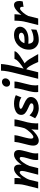

<svg xmlns="http://www.w3.org/2000/svg" viewBox="1564 -2378 826 3995"><g transform="rotate(-90 1977.5 -381.0)"><path d="M785.6 0H648.9Q647 -11.2 646 -22.9Q645 -34.7 645 -46.4Q645 -73.2 649.4 -100.1Q653.3 -123 662.6 -156Q671.9 -189 682.4 -224.6Q692.9 -260.3 700.4 -292Q708 -323.7 708 -344.7Q708 -365.2 700.9 -374.8Q693.8 -384.3 674.3 -384.3Q659.7 -384.3 638.9 -365.5Q618.2 -346.7 595.9 -316.4Q573.7 -286.1 554 -250.5Q534.2 -214.8 521 -180.7L476.1 0H339.4L399.9 -235.8Q404.8 -254.9 411.6 -283.9Q418.5 -313 418.5 -335.9Q418.5 -355.5 411.9 -369.9Q405.3 -384.3 386.2 -384.3Q371.6 -384.3 350.3 -365.2Q329.1 -346.2 306.6 -315.7Q284.2 -285.2 264.6 -249.5Q245.1 -213.9 233.9 -180.7L190.4 0H53.7L127.4 -297.4Q136.7 -334.5 140.1 -381.3Q143.6 -428.2 143.6 -460Q143.6 -485.4 142.1 -493.2H269Q271.5 -483.4 271.5 -466.3Q271.5 -450.2 269.8 -422.6Q268.1 -395 262.2 -349.1Q308.6 -420.9 361.1 -461.9Q413.6 -502.9 459.5 -502.9Q505.9 -502.9 528.1 -473.1Q550.3 -443.4 550.3 -389.6Q550.3 -366.7 546.9 -344.2Q573.2 -386.2 607.2 -422.4Q641.1 -458.5 679.2 -480.7Q717.3 -502.9 755.4 -502.9Q853 -502.9 853 -401.4Q853 -373.5 844.2 -332.5Q835.4 -291.5 823.2 -247.8Q811 -204.1 800.8 -167.2Q790.5 -130.4 787.6 -111.3Q785.2 -94.2 783.7 -77.6Q782.2 -61 782.2 -43.9Q782.2 -20 785.6 0Z M1409.7 0H1275.4Q1275.4 -13.2 1276.6 -41Q1277.8 -68.8 1279.8 -98.1Q1281.7 -127.4 1284.2 -144Q1267.6 -119.1 1240.5 -92Q1213.4 -64.9 1180.7 -41.3Q1147.9 -17.6 1114.3 -2.7Q1080.6 12.2 1050.3 12.2Q1002.9 12.2 973.9 -17.1Q944.8 -46.4 944.8 -104.5Q944.8 -124 948 -147Q951.2 -169.9 957.5 -195.8L993.2 -338.4Q1004.9 -384.8 1011.5 -417.2Q1018.1 -449.7 1022 -493.2H1162.1Q1160.2 -465.8 1153.3 -431.4Q1146.5 -397 1132.3 -347.7Q1129.9 -338.9 1123 -314Q1116.2 -289.1 1108.6 -257.8Q1101.1 -226.6 1095.5 -197.3Q1089.8 -168 1089.8 -150.4Q1089.8 -100.1 1126.5 -100.1Q1141.1 -100.1 1166 -117.9Q1190.9 -135.7 1218.8 -164.6Q1246.6 -193.4 1270.8 -226.6Q1294.9 -259.8 1308.6 -290.5Q1324.2 -351.1 1332.3 -386.7Q1340.3 -422.4 1343.8 -445.8Q1347.2 -469.2 1349.1 -493.2H1490.2Q1490.2 -467.8 1480.7 -425.8Q1471.2 -383.8 1457 -331.5Q1442.9 -279.3 1429.2 -222.2Q1419.4 -180.7 1413.3 -134.3Q1407.2 -87.9 1407.2 -48.8Q1407.2 -35.2 1407.7 -22.9Q1408.2 -10.7 1409.7 0Z M1994.6 -464.8 1947.3 -349.6Q1923.3 -367.2 1883.8 -380.9Q1844.2 -394.5 1793.5 -394.5Q1757.8 -394.5 1734.4 -386.5Q1710.9 -378.4 1710.9 -362.8Q1710.9 -346.2 1737.3 -331.1Q1763.7 -315.9 1817.4 -293Q1884.3 -264.6 1920.2 -232.2Q1956.1 -199.7 1956.1 -153.8Q1956.1 -102.5 1924.8 -65.2Q1893.6 -27.8 1840.3 -7.8Q1787.1 12.2 1721.2 12.2Q1677.7 12.2 1636.5 -0.5Q1595.2 -13.2 1563 -30.8Q1530.8 -48.3 1513.2 -63L1574.2 -181.2Q1603 -147.9 1645.8 -122.1Q1688.5 -96.2 1746.1 -96.2Q1782.7 -96.2 1803.7 -106.7Q1824.7 -117.2 1824.7 -140.6Q1824.7 -152.3 1816.7 -161.1Q1808.6 -169.9 1786.6 -180.9Q1764.6 -191.9 1722.7 -210Q1654.3 -239.3 1619.1 -272.2Q1584 -305.2 1584 -352.5Q1584 -404.8 1617.9 -438Q1651.9 -471.2 1705.1 -487.1Q1758.3 -502.9 1815.4 -502.9Q1875 -502.9 1922.4 -491Q1969.7 -479 1994.6 -464.8Z M2140.1 -493.2H2278.8Q2277.3 -443.8 2262.7 -387Q2248 -330.1 2232.9 -266.6L2210.9 -174.8Q2207 -157.2 2202.4 -126Q2197.8 -94.7 2197.8 -61.5Q2197.8 -27.3 2204.1 0H2060.1Q2056.6 -18.6 2056.6 -43Q2056.6 -80.6 2063.5 -120.6Q2070.3 -160.6 2077.6 -190.4L2096.7 -267.1Q2110.8 -322.3 2125.5 -383.3Q2140.1 -444.3 2140.1 -493.2ZM2170.9 -654.8Q2170.9 -695.3 2200.7 -724.6Q2230.5 -753.9 2273.4 -753.9Q2305.2 -753.9 2324.7 -734.1Q2344.2 -714.4 2344.2 -685.1Q2344.2 -644.5 2314.7 -614.5Q2285.2 -584.5 2241.2 -584.5Q2210 -584.5 2190.4 -604.7Q2170.9 -625 2170.9 -654.8Z M2471.2 0H2335Q2349.6 -58.6 2366 -124.8Q2382.3 -190.9 2398.7 -256.8Q2415 -322.8 2429.4 -381.3Q2443.8 -439.9 2454.8 -483.4Q2465.8 -526.9 2470.7 -547.9Q2480 -585 2487.5 -626.7Q2495.1 -668.5 2499.8 -707.3Q2504.4 -746.1 2504.4 -773.9H2642.1Q2642.1 -752.4 2637.5 -713.4Q2632.8 -674.3 2624.5 -628.4Q2616.2 -582.5 2605.5 -539.6ZM2749.5 -493.2H2908.2Q2908.2 -469.7 2883.3 -441.9Q2858.4 -414.1 2815.7 -383.1Q2772.9 -352.1 2719.2 -319.1Q2665.5 -286.1 2607.9 -252.9L2514.6 -281.2Q2563.5 -312 2613.5 -347.7Q2663.6 -383.3 2701.2 -420.4Q2738.8 -457.5 2749.5 -493.2ZM2849.1 0H2684.6Q2664.6 -46.4 2643.3 -92Q2622.1 -137.7 2598.9 -175.3Q2575.7 -212.9 2549.8 -235.6Q2523.9 -258.3 2494.6 -258.3L2587.9 -302.7Q2633.8 -302.7 2671.4 -270Q2709 -237.3 2742.4 -184.1Q2775.9 -130.9 2810.1 -69.3Q2830.1 -33.2 2849.1 0Z M3363.8 -147.9 3356 -36.1Q3296.9 -9.8 3247.3 1.2Q3197.8 12.2 3140.6 12.2Q3085.9 12.2 3040.8 -12.5Q2995.6 -37.1 2968.5 -82.5Q2941.4 -127.9 2941.4 -189.5Q2941.4 -260.3 2965.6 -317.9Q2989.7 -375.5 3032 -417Q3074.2 -458.5 3128.9 -480.7Q3183.6 -502.9 3244.6 -502.9Q3326.7 -502.9 3372.6 -467.5Q3418.5 -432.1 3418.5 -377.9Q3418.5 -331.5 3387.9 -291.3Q3357.4 -251 3296.9 -226.3Q3236.3 -201.7 3147 -201.7Q3127 -201.7 3100.8 -203.1Q3074.7 -204.6 3049.6 -207.3Q3024.4 -210 3007.3 -213.4V-297.9Q3078.6 -283.2 3129.4 -283.2Q3218.8 -283.2 3256.1 -301.8Q3293.5 -320.3 3293.5 -351.6Q3293.5 -374.5 3273.4 -387.9Q3253.4 -401.4 3217.3 -401.4Q3178.2 -401.4 3143.3 -379.2Q3108.4 -356.9 3086.7 -314.2Q3064.9 -271.5 3064.9 -209Q3064.9 -161.1 3088.1 -128.9Q3111.3 -96.7 3166 -96.7Q3213.9 -96.7 3262.9 -108.9Q3312 -121.1 3363.8 -147.9Z M3590.3 0H3453.6L3527.3 -297.4Q3532.2 -316.9 3535.9 -351.6Q3539.6 -386.2 3541.7 -419.7Q3543.9 -453.1 3543.9 -469.7V-493.2H3678.2Q3678.2 -481 3676.3 -453.4Q3674.3 -425.8 3671.4 -396.5Q3668.5 -367.2 3665.5 -349.6Q3696.3 -390.6 3731.2 -425.5Q3766.1 -460.4 3801.8 -481.7Q3837.4 -502.9 3870.1 -502.9Q3914.6 -502.9 3934.6 -470.5Q3954.6 -438 3954.6 -387.7Q3954.6 -372.6 3950.9 -355.7Q3947.3 -338.9 3943.8 -321.3L3830.6 -304.7Q3833 -320.8 3833 -331.1Q3833 -377.4 3795.4 -377.4Q3780.3 -377.4 3758.8 -360.4Q3737.3 -343.3 3714.4 -316.4Q3691.4 -289.6 3671.9 -259.8Q3652.3 -230 3641.1 -205.1Z"/></g></svg>

Font: Andika
Style: Bold Italic
Weight: 700
Italic angle: -14°
Designer: Victor Gaultney, Annie Olsen, Julie Remington, Don Collingsworth, Eric Hays, Becca Hirsbrunner
Foundry: SIL International
Version: Version 6.101